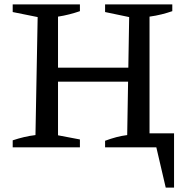

<svg xmlns="http://www.w3.org/2000/svg" viewBox="-20 -673 854 877"><path d="M460 0V-30Q487 -40 511.5 -46.5Q536 -53 561 -56L570 -595L460 -618V-653H767V-622Q744 -614 718 -607.5Q692 -601 663 -597V-55L767 -36V0ZM38 0V-32Q65 -41 90.5 -47Q116 -53 142 -56L152 -595L38 -618V-653H345V-622Q322 -614 296.5 -607.5Q271 -601 245 -597V-55L345 -36V0ZM197 -300V-364H616V-300ZM737 184 685 -39 739 0H612V-64H775V184Z"/></svg>

Font: Piazzolla 24pt Medium
Style: Regular
Weight: 500
Designer: Juan Pablo del Peral
Foundry: Huerta Tipografica
Version: Version 2.005